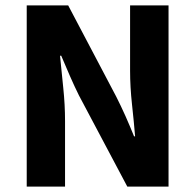

<svg xmlns="http://www.w3.org/2000/svg" viewBox="-20 -692 724 712"><path d="M79.1 0V-671.9H232.9L411.1 -333.5Q428.2 -299.8 445.1 -262Q461.9 -224.1 477.1 -186.5H481Q476.6 -239.7 469.5 -304.9Q462.4 -370.1 462.4 -429.7V-671.9H605V0H452.1L272.9 -337.9Q255.9 -372.1 239.5 -409.7Q223.1 -447.3 207 -485.4H202.6Q208 -429.7 214.6 -366.2Q221.2 -302.7 221.2 -243.2V0Z"/></svg>

Font: Akatab Black
Style: Regular
Weight: 900
Designer: SIL Global
Foundry: SIL Global
Version: Version 4.000